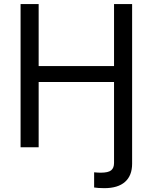

<svg xmlns="http://www.w3.org/2000/svg" viewBox="-20 -748 775 975"><path d="M458 204.1V127Q466.3 127.9 476.1 128.4Q485.8 128.9 491.2 128.9Q529.8 128.9 544.4 116.9Q559.1 105 559.1 79.6V-62.5H650.9V83.5Q650.9 143.6 615 175.5Q579.1 207.5 509.8 207.5Q493.7 207.5 480 206.5Q466.3 205.6 458 204.1ZM84.5 0V-727.5H176.3V-412.6H559.1V-727.5H650.9V0H559.1V-331.5H176.3V0Z"/></svg>

Font: Inter 18pt
Style: Regular
Weight: 400
Designer: Rasmus Andersson
Foundry: rsms
Version: Version 4.001;git-66647c0bb